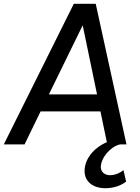

<svg xmlns="http://www.w3.org/2000/svg" viewBox="-47 -765 739 1017"><path d="M-27 0H83L168 -175H485L519 -12C448 19 401 78 401 141C401 195 443 232 512 232C552 232 593 219 621 197L607 136C585 154 559 163 535 163C507 163 487 145 487 120C487 72 537 12 588 0H623L460 -745H344ZM212 -265 391 -631 467 -265Z"/></svg>

Font: Mluvka Medium
Style: Italic
Weight: 500
Italic angle: -8°
Designer: Modified by Jiří Krblich, Original typeface by Gumpita Rahayu
Foundry: Gumpita Rahayu & Jiří Krblich
Version: Version 2.000;Glyphs 3.1.1 (3134)